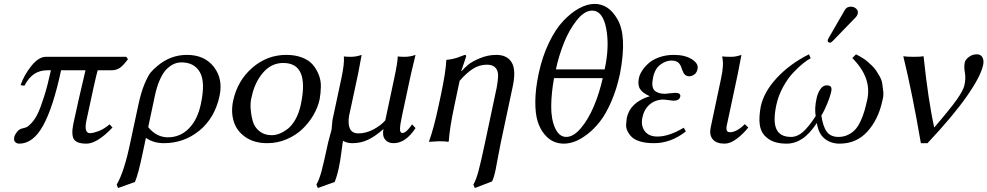

<svg xmlns="http://www.w3.org/2000/svg" viewBox="-20 -718 5019 976"><path d="M622.1 -429.2 630.4 -417Q608.9 -387.7 591.1 -374.3Q573.2 -360.8 546.9 -360.8H476.6Q465.8 -324.7 419.4 -106Q405.8 -41 437.5 -41Q452.6 -41 480 -51Q507.3 -61 537.1 -85.9L551.8 -69.8Q473.6 12.2 419.4 12.2Q369.1 12.2 355.2 -11Q341.3 -34.2 353.5 -91.8Q377.9 -206.1 414.6 -360.8H290.5Q250.5 -173.3 199.7 -80.6Q148.9 12.2 77.6 12.2Q65.9 12.2 57.4 4.2Q48.8 -3.9 52.7 -22Q55.2 -33.2 66.7 -47.9Q78.1 -62.5 96.2 -65.9Q108.4 -68.4 116.9 -72.5Q125.5 -76.7 141.8 -94.5Q158.2 -112.3 172.1 -141.1Q186 -169.9 204.1 -226.8Q222.2 -283.7 238.8 -360.8H220.7Q182.6 -360.8 154.3 -342.3Q126 -323.7 104 -282.2L84.5 -285.2Q102.5 -336.9 139.6 -383.1Q176.8 -429.2 213.4 -429.2Z M666 207 580.1 237.8 573.2 220.2Q610.8 157.2 641.6 9.8L683.1 -184.1Q696.8 -248.5 714.8 -291.3Q732.9 -334 746.1 -349.9Q759.3 -365.7 780.3 -382.8Q846.7 -439 930.2 -439Q1019.5 -439 1066.9 -378.2Q1114.3 -317.4 1096.2 -231Q1072.3 -118.7 993.9 -54.4Q915.5 9.8 813 9.8Q760.3 9.8 721.7 -17.1L705.1 61Q683.1 167 666 207ZM1001 -189Q1024.9 -300.3 996.3 -350.6Q967.8 -400.9 902.3 -400.9Q883.8 -400.9 866.7 -394Q849.6 -387.2 830.3 -369.9Q811 -352.5 794.2 -316.2Q777.3 -279.8 766.6 -228L733.4 -71.8Q775.9 -20 833 -20Q895.5 -20 939.7 -64.5Q983.9 -108.9 1001 -189Z M1165 -205.1Q1187 -308.1 1262.5 -373.5Q1337.9 -439 1435.5 -439Q1481 -439 1515.6 -425.5Q1550.3 -412.1 1569.6 -389.6Q1588.9 -367.2 1600.3 -338.1Q1611.8 -309.1 1611.1 -277.3Q1610.4 -245.6 1605 -213.9Q1596.2 -172.9 1573.5 -133.5Q1550.8 -94.2 1517.1 -62Q1483.4 -29.8 1436.8 -10Q1390.1 9.8 1338.4 9.8Q1272 9.8 1227.5 -21.2Q1183.1 -52.2 1168.2 -100.6Q1153.3 -148.9 1165 -205.1ZM1419.9 -397.9Q1359.4 -397.9 1317.1 -348.6Q1274.9 -299.3 1259.8 -228Q1251.5 -199.2 1254.2 -164.8Q1256.8 -130.4 1265.4 -100.6Q1273.9 -70.8 1299.1 -50.8Q1324.2 -30.8 1360.8 -30.8Q1379.9 -30.8 1399.9 -38.3Q1419.9 -45.9 1441.7 -62.3Q1463.4 -78.6 1481.7 -110.8Q1500 -143.1 1509.3 -187Q1553.7 -397.9 1419.9 -397.9Z M2069.3 -342.8 2023.9 -130.9Q2018.6 -105.5 2016.1 -90.1Q2013.7 -74.7 2013.4 -63Q2013.2 -51.3 2016.4 -46.6Q2019.5 -42 2025.9 -42Q2045.4 -42 2074.7 -85.9L2092.3 -66.9Q2042 10.3 1980 9.8Q1952.6 9.8 1937.5 -9Q1922.4 -27.8 1929.2 -62Q1889.2 -26.4 1852.3 -8.3Q1815.4 9.8 1772 9.8Q1742.7 9.8 1724.6 -2Q1724.6 -2 1723.6 0Q1722.7 2.4 1722.2 4.9Q1721.2 9.8 1715.1 57.4Q1709 105 1702.1 136.2Q1693.8 175.8 1681.2 207L1595.7 237.8L1588.4 220.2Q1602.5 196.3 1614.3 152.8Q1626 109.4 1647.9 6.8Q1650.9 -7.3 1657.2 -28.3Q1663.6 -49.3 1665.5 -59.1Q1666.5 -63.5 1667.7 -82.5Q1668.9 -101.6 1670.9 -111.8L1715.8 -321.8Q1731.4 -395.5 1728 -431.2Q1739.7 -429.2 1762.2 -429.2Q1791 -429.2 1818.4 -439Q1806.6 -375 1800.3 -342.8L1759.8 -153.8Q1746.6 -105 1755.6 -72.5Q1764.6 -40 1801.8 -40Q1839.8 -40 1877.4 -59.6Q1915 -79.1 1938.5 -106L1984.4 -321.8Q2001 -398.4 2002 -431.2Q2013.7 -429.2 2036.6 -429.2Q2065.4 -429.2 2092.3 -439Q2076.2 -374.5 2069.3 -342.8Z M2327.1 -356.9Q2341.3 -373.5 2360.4 -389.4Q2379.4 -405.3 2419.7 -422.1Q2460 -439 2503.4 -439Q2557.6 -439 2580.8 -401.1Q2604 -363.3 2586.9 -280.8L2525.9 5.9Q2520 32.7 2511.7 79.3Q2503.4 126 2499.5 144Q2491.2 184.1 2481.4 204.1L2393.6 237.8L2386.2 220.2Q2400.4 196.8 2412.8 149.9Q2425.3 103 2445.8 5.9L2504.9 -272.9Q2511.2 -306.2 2512 -332Q2512.7 -357.9 2498.8 -373.5Q2484.9 -389.2 2455.6 -389.2Q2416.5 -389.2 2383.5 -367.9Q2350.6 -346.7 2316.4 -307.1L2289.6 -180.2Q2265.6 -67.4 2261.2 0L2258.3 2.9Q2245.1 0 2210.9 0L2161.6 2.9L2161.1 0Q2184.6 -63.5 2209.5 -180.2L2221.2 -234.9Q2246.6 -355 2248.5 -411.1L2251 -414.1Q2265.6 -415 2279.8 -418.2Q2293.9 -421.4 2300.8 -423.6Q2307.6 -425.8 2323.5 -431.9Q2339.4 -438 2342.3 -439Q2351.6 -439 2349.1 -429.2L2324.7 -356.9Z M3053.7 -365.2Q3079.1 -482.4 3061.5 -573.2Q3043.9 -664.1 2990.2 -664.1Q2950.7 -664.1 2911.6 -614.7Q2872.6 -565.4 2846.7 -500.2Q2820.8 -435.1 2805.7 -365.2ZM3043.9 -320.8H2796.4Q2782.7 -245.6 2782 -179.4Q2781.2 -113.3 2801.5 -67.6Q2821.8 -22 2858.6 -22Q2895.5 -22 2933.3 -67.1Q2971.2 -112.3 2999.3 -179.2Q3027.3 -246.1 3043.9 -320.8ZM2718.3 -344.2Q2736.8 -430.7 2770.3 -500.2Q2803.7 -569.8 2843.5 -611.8Q2883.3 -653.8 2924.3 -676Q2965.3 -698.2 3003.4 -698.2Q3036.1 -698.2 3065.2 -680.2Q3094.2 -662.1 3118.7 -620.4Q3143.1 -578.6 3146.7 -511Q3150.4 -443.4 3131.8 -344.2Q3115.2 -265.6 3087.6 -202.1Q3060.1 -138.7 3029.5 -99.9Q2999 -61 2964.6 -34.9Q2930.2 -8.8 2901.1 1.7Q2872.1 12.2 2846.2 12.2Q2818.8 12.2 2794.2 1.5Q2769.5 -9.3 2747.6 -35.4Q2725.6 -61.5 2713.1 -100.8Q2700.7 -140.1 2701.2 -203.1Q2701.7 -266.1 2718.3 -344.2Z M3245.6 -121.1Q3236.8 -79.6 3257.3 -51.8Q3277.8 -23.9 3321.8 -23.9Q3380.9 -23.9 3455.6 -68.8L3466.3 -49.8Q3389.6 10.3 3303.7 9.8Q3264.2 9.8 3235.6 1.5Q3207 -6.8 3192.9 -20.3Q3178.7 -33.7 3170.2 -50.5Q3161.6 -67.4 3162.8 -84.7Q3164.1 -102.1 3166 -118.2Q3183.1 -198.2 3283.2 -229Q3247.6 -244.1 3233.9 -265.1Q3220.2 -286.1 3228 -321.8Q3231.4 -338.4 3243.2 -357.2Q3254.9 -376 3275.4 -395Q3295.9 -414.1 3330.1 -426.5Q3364.3 -439 3405.8 -439Q3461.9 -439 3496.8 -417Q3531.7 -395 3525.9 -367.2Q3522 -347.7 3508.8 -338.9Q3495.6 -330.1 3482.9 -330.1Q3472.7 -330.1 3465.3 -335.4Q3458 -340.8 3455.1 -346.4Q3452.1 -352.1 3447.8 -362.8Q3444.8 -373 3441.9 -379.9Q3439 -386.7 3433.1 -394.5Q3427.2 -402.3 3417.5 -406.2Q3407.7 -410.2 3393.6 -410.2Q3364.7 -410.2 3336.9 -389.4Q3309.1 -368.7 3299.8 -324.2Q3289.6 -276.4 3306.6 -258.8Q3323.7 -241.2 3360.8 -241.2L3385.3 -243.7Q3409.7 -246.1 3413.1 -246.1Q3427.2 -246.1 3433.6 -241Q3439.9 -235.8 3438 -227.1Q3433.6 -206.1 3403.3 -206.1Q3399.4 -206.1 3378.9 -209Q3358.4 -211.9 3354 -211.9Q3312 -211.9 3283.2 -187.5Q3254.4 -163.1 3245.6 -121.1Z M3646 -321.8Q3661.1 -391.6 3650.9 -429.2L3653.3 -431.2Q3665 -429.2 3696.8 -429.2Q3721.7 -429.2 3749 -439Q3737.3 -375 3730.5 -342.8L3676.8 -90.8Q3670.9 -68.4 3673.6 -57.1Q3676.3 -45.9 3690.4 -45.9Q3725.1 -45.9 3766.1 -86.9L3783.7 -69.8Q3757.8 -37.1 3725.1 -12.5Q3692.4 12.2 3663.1 12.2Q3621.6 12.2 3603 -10Q3584.5 -32.2 3592.8 -70.8Z M4305.7 -684.1Q4321.3 -684.1 4332.3 -673.8Q4343.3 -663.6 4340.3 -648.9Q4337.9 -638.2 4330.6 -630.9L4212.4 -508.8Q4204.6 -501 4198.7 -501Q4192.9 -501 4189.7 -504.9Q4186.5 -508.8 4187.5 -514.2Q4188.5 -518.1 4191.9 -523.9L4274.4 -667Q4283.7 -684.1 4305.7 -684.1ZM4465.3 -206.1Q4445.3 -111.3 4389.6 -49.6Q4334 12.2 4247.6 12.2Q4204.1 12.2 4172.4 -12.7Q4140.6 -37.6 4132.3 -92.8Q4095.2 -37.1 4058.1 -12.5Q4021 12.2 3978 12.2Q3942.4 12.2 3915.3 2.9Q3888.2 -6.3 3867.2 -28.3Q3846.2 -50.3 3841.8 -86.7Q3837.4 -123 3847.2 -176.8Q3863.3 -251.5 3929.7 -322.8Q3996.1 -394 4092.3 -441.9L4101.1 -421.9Q4085 -414.1 4062.3 -395.8Q4039.6 -377.4 4011.7 -348.1Q3983.9 -318.8 3960.2 -275.1Q3936.5 -231.4 3926.3 -184.1Q3908.7 -100.6 3927 -61.3Q3945.3 -22 4001 -22Q4032.7 -22 4061.5 -47.1Q4090.3 -72.3 4126.5 -127.9Q4119.6 -166.5 4130.9 -217.8Q4136.2 -244.1 4149.9 -264.2Q4163.6 -284.2 4181.6 -284.2Q4200.7 -284.2 4204.8 -274.7Q4209 -265.1 4204.1 -247.1Q4199.7 -227.1 4185.5 -191.9Q4171.4 -156.7 4155.3 -130.9Q4163.1 -75.2 4182.6 -48.6Q4202.1 -22 4242.2 -22Q4269.5 -22 4291.5 -33Q4313.5 -43.9 4328.4 -60.5Q4343.3 -77.1 4355.2 -103.5Q4367.2 -129.9 4374.3 -154.5Q4381.3 -179.2 4388.7 -211.9Q4412.6 -323.2 4312.5 -422.9L4331.5 -441.9Q4338.9 -438 4346.2 -434.1Q4353.5 -430.2 4366 -422.4Q4378.4 -414.6 4388.4 -406Q4398.4 -397.5 4411.6 -385Q4424.8 -372.6 4433.6 -359.4Q4442.4 -346.2 4452.1 -328.9Q4461.9 -311.5 4464.8 -293.2Q4467.8 -274.9 4470 -252.2Q4472.2 -229.5 4465.3 -206.1Z M4729 -69.8Q4811.5 -166 4844.2 -212.4Q4877 -258.8 4882.8 -286.1Q4890.1 -320.8 4884.8 -349.1Q4879.4 -377.4 4884.3 -400.9Q4887.2 -415 4905.3 -428.5Q4923.3 -441.9 4945.3 -441.9Q4966.3 -441.9 4974.4 -425.8Q4982.4 -409.7 4977.5 -387.2Q4965.3 -329.6 4894.5 -228.3Q4823.7 -127 4694.8 9.8H4661.1Q4617.2 -246.6 4571.8 -432.1Q4587.4 -429.2 4624.3 -429.2Q4661.1 -429.2 4674.8 -432.1Q4698.7 -205.6 4729 -69.8Z"/></svg>

Font: Linux Biolinum
Style: Italic
Weight: 400
Italic angle: -12°
Designer: Philipp H. Poll
Foundry: Philipp H. Poll
Version: Version 1.1.3 ; ttfautohint (v0.9)